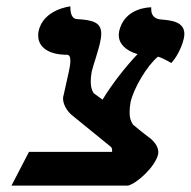

<svg xmlns="http://www.w3.org/2000/svg" viewBox="-20 -583 599 603"><path d="M302 -270C333 -321 375 -374 412 -413C374 -424 353 -446 353 -473C353 -477 354 -480 354 -484C370 -558 447 -560 454 -560H455V-554C455 -527 475 -523 484 -522C521 -519 559 -514 559 -476C559 -471 558 -466 557 -461C555 -450 542 -411 518 -385C501 -395 485 -403 476 -405C441 -376 400 -306 390 -262C388 -250 387 -240 387 -230C387 -215 390 -203 397 -193H396C415 -177 435 -161 455 -146C470 -132 477 -119 477 -106V-100C468 -59 410 -7 382 0H16L71 -106H332C333 -115 331 -119 328 -122L205 -222C187 -238 178 -258 178 -274C178 -278 179 -282 180 -285C185 -309 190.9 -333 196 -357C199 -371 201 -382 201 -392C201 -404 198 -411 190 -411C134 -411 100 -434 100 -471C100 -475 100 -479 101 -484C115 -554 201 -563 201 -563V-560C201 -527 215 -523 223 -523C271 -520 298 -513 298 -477C298 -470 297 -462 295 -453C293 -441 287 -422 282 -405C276 -387 271 -369 268 -358C266 -347 265 -336 265 -327C265 -312 268 -298 274 -292H272Z"/></svg>

Font: Linux Libertine O
Style: Bold Italic
Weight: 700
Italic angle: -11.5°
Designer: Philipp H. Poll
Foundry: Philipp H. Poll
Version: Version 4.1.0